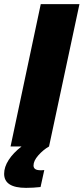

<svg xmlns="http://www.w3.org/2000/svg" viewBox="-51 -708 404 928"><path d="M111 92Q111 103 119 109Q127 115 148 115L163 114L145 196Q109 200 75 200Q-31 200 -31 132Q-31 99 -9 65Q13 31 53 0H0L146 -688H333L186 0Q158 16 134.5 42.5Q111 69 111 92Z"/></svg>

Font: Saira Semi Condensed ExtraBold
Style: Italic
Weight: 800
Width: 4
Italic angle: -12°
Designer: Hector Gatti with collaboration of the Omnibus-Type team
Foundry: Omnibus-Type
Version: Version 1.001; ttfautohint (v1.8)